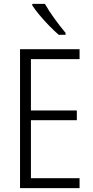

<svg xmlns="http://www.w3.org/2000/svg" viewBox="-20 -967 480 987"><path d="M389 0H83V-714H389V-663H139V-399H375V-349H139V-51H389ZM211 -947Q231 -911 261 -870Q291 -829 317 -798V-788H282Q260 -807 234 -833.5Q208 -860 184.5 -888Q161 -916 146 -939V-947Z"/></svg>

Font: Noto Sans Sinhala Condensed Light
Style: Regular
Weight: 300
Width: 3
Designer: Jelle Bosma - Monotype Design Team
Foundry: Monotype Imaging Inc.
Version: Version 2.006; ttfautohint (v1.8.4.7-5d5b)